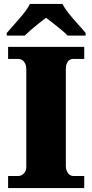

<svg xmlns="http://www.w3.org/2000/svg" viewBox="-20 -951 466 971"><path d="M21 0V-61H74Q83 -61 92 -66.5Q101 -72 107 -82.5Q113 -93 113 -108V-600Q113 -618 107 -630Q101 -642 92 -647.5Q83 -653 74 -653H21V-714H406V-653H351Q339 -653 330.5 -647Q322 -641 317.5 -629.5Q313 -618 313 -599V-110Q313 -96 318.5 -84.5Q324 -73 332.5 -67Q341 -61 351 -61H406V0ZM14 -784Q30 -803 53.5 -829Q77 -855 99 -882Q121 -909 131 -931H296Q307 -909 328.5 -882Q350 -855 374 -829Q398 -803 413 -784V-771H322Q312 -782 291.5 -799Q271 -816 249.5 -833Q228 -850 213 -861Q198 -850 176.5 -833Q155 -816 135.5 -799Q116 -782 105 -771H14Z"/></svg>

Font: Noto Serif Armenian Black
Style: Regular
Weight: 900
Version: Version 2.007